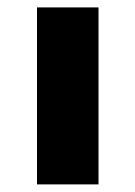

<svg xmlns="http://www.w3.org/2000/svg" viewBox="-20 -485 356 505"><path d="M239.1 0V-465.5H77.3V0Z"/></svg>

Font: Spartan MB ExtBd
Style: Regular
Weight: 800
Designer: Matt Bailey, Mirko Velimirovic
Foundry: Matt Bailey
Version: Version 1.005